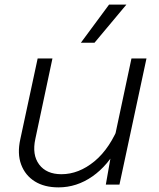

<svg xmlns="http://www.w3.org/2000/svg" viewBox="-20 -799 690 831"><path d="M207 -546 133 -198Q118 -129 149.5 -87Q181 -45 246 -45Q321 -45 389 -101Q457 -157 500 -268L493 -169Q448 -83 380 -35.5Q312 12 233 12Q172 12 130.5 -14Q89 -40 71.5 -87Q54 -134 68 -197L143 -546ZM614 -546 497 0H438L463 -142L549 -546ZM330 -614 452 -779H527L389 -614Z"/></svg>

Font: Azeret Mono Thin ExtraLight
Style: Italic
Weight: 250
Italic angle: -12°
Version: Version 1.002